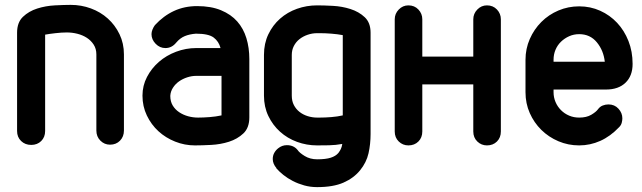

<svg xmlns="http://www.w3.org/2000/svg" viewBox="-20 -586 2632 787"><path d="M165 -49Q165 -24 149 -8Q133 8 108 8Q83 8 66.5 -8Q50 -24 50 -49V-452Q50 -494 74 -517Q98 -540 132.5 -551Q167 -562 205 -564Q243 -566 270 -566Q313 -566 352.5 -551.5Q392 -537 422 -510Q452 -483 470 -445.5Q488 -408 488 -363V-51Q488 -26 472 -9.5Q456 7 431 7Q408 7 391.5 -9.5Q375 -26 375 -51V-363Q375 -386 364 -403Q353 -420 336 -431Q319 -442 297.5 -447.5Q276 -453 254 -453Q233 -453 207 -450Q181 -447 165 -444Z M884 -389Q877 -416 856 -432Q835 -448 783 -448Q757 -446 737.5 -438Q718 -430 702 -411Q684 -389 658 -389Q635 -389 618 -406.5Q601 -424 601 -446Q601 -455 605 -465Q609 -475 615 -483Q650 -521 693 -541Q736 -561 788 -561Q845 -561 886 -544Q927 -527 952.5 -498Q978 -469 990 -429.5Q1002 -390 1002 -344V-105Q1002 -62 977.5 -39Q953 -16 918.5 -5Q884 6 845.5 8Q807 10 779 10Q737 10 698 -5.5Q659 -21 629.5 -48Q600 -75 582 -112.5Q564 -150 564 -194Q564 -235 582.5 -270.5Q601 -306 631.5 -332.5Q662 -359 702 -374Q742 -389 784 -389ZM888 -275H784Q766 -275 747.5 -269Q729 -263 714 -252.5Q699 -242 689 -226.5Q679 -211 678 -193Q678 -170 688 -153.5Q698 -137 714.5 -126Q731 -115 751 -109.5Q771 -104 792 -104Q813 -104 839 -106Q865 -108 888 -113Z M1385 -442Q1364 -446 1338.5 -448Q1313 -450 1292 -450H1280Q1260 -450 1241 -443.5Q1222 -437 1207.5 -425.5Q1193 -414 1184.5 -397.5Q1176 -381 1176 -361V-194Q1176 -172 1184.5 -155.5Q1193 -139 1207.5 -127.5Q1222 -116 1241 -110Q1260 -104 1280 -104H1290Q1312 -104 1337.5 -106Q1363 -108 1385 -113ZM1499 -37Q1499 5 1490.5 42.5Q1482 80 1456 112Q1430 144 1388 162.5Q1346 181 1280 181Q1252 181 1227 174Q1202 167 1180.5 156Q1159 145 1141.5 131Q1124 117 1112 103H1113Q1098 85 1098 66Q1098 52 1104 41Q1110 30 1120 22Q1136 9 1156 9Q1184 9 1200 29Q1207 40 1229 53.5Q1251 67 1280 67Q1315 67 1335.5 60.5Q1356 54 1367 41Q1373 33 1377 25Q1381 17 1383 4Q1356 9 1328.5 9.5Q1301 10 1280 10Q1237 10 1197.5 -4.5Q1158 -19 1128 -46Q1098 -73 1080 -110.5Q1062 -148 1062 -194V-361Q1062 -408 1080 -445.5Q1098 -483 1128 -509.5Q1158 -536 1197.5 -550Q1237 -564 1280 -564Q1307 -564 1344.5 -562Q1382 -560 1416.5 -549Q1451 -538 1475 -515.5Q1499 -493 1499 -452Z M1598 -507Q1598 -530 1614.5 -547Q1631 -564 1654 -564Q1679 -564 1695 -547Q1711 -530 1711 -507V-354H1920V-507Q1920 -530 1936.5 -547Q1953 -564 1976 -564Q2001 -564 2017 -547Q2033 -530 2033 -507V-47Q2033 -22 2017 -6Q2001 10 1976 10Q1953 10 1936.5 -6Q1920 -22 1920 -47V-240H1711V-47Q1711 -22 1695 -6Q1679 10 1654 10Q1631 10 1614.5 -6Q1598 -22 1598 -47Z M2249 -333H2459Q2454 -379 2426.5 -412.5Q2399 -446 2354 -446Q2332 -446 2313 -437.5Q2294 -429 2279.5 -415Q2265 -401 2257 -382Q2249 -363 2249 -341ZM2474 -158Q2499 -158 2515 -140.5Q2531 -123 2531 -101Q2531 -93 2528.5 -83Q2526 -73 2518 -65Q2482 -27 2440.5 -8.5Q2399 10 2354 10Q2309 10 2269 -7Q2229 -24 2199 -53.5Q2169 -83 2151.5 -122.5Q2134 -162 2134 -208V-341Q2134 -386 2151.5 -426Q2169 -466 2199 -496Q2229 -526 2269 -543Q2309 -560 2354 -560Q2400 -560 2440 -542Q2480 -524 2509.5 -492.5Q2539 -461 2556 -418Q2573 -375 2573 -324Q2573 -275 2544 -247Q2515 -219 2464 -219H2249V-208Q2249 -187 2257 -168Q2265 -149 2279.5 -134.5Q2294 -120 2313 -112Q2332 -104 2354 -104Q2384 -104 2403.5 -115.5Q2423 -127 2431 -138Q2439 -149 2450.5 -153.5Q2462 -158 2474 -158Z"/></svg>

Font: VDS
Style: Bold
Weight: 700
Designer: artmaker
Foundry: artmaker
Version: Version 1.000 2009 initial release